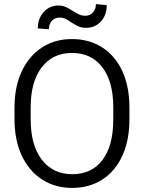

<svg xmlns="http://www.w3.org/2000/svg" viewBox="-20 -909 704 939"><path d="M402 -773Q379 -773 363.5 -780Q348 -787 328 -800Q311 -812 299 -817.5Q287 -823 270 -823Q248 -823 233.5 -807Q219 -791 219 -766L165 -770Q165 -819 194 -850.5Q223 -882 266 -882Q285 -882 300 -875.5Q315 -869 335 -856Q354 -844 367.5 -838Q381 -832 398 -832Q420 -832 434.5 -848Q449 -864 449 -889L502 -884Q502 -835 473.5 -804Q445 -773 402 -773ZM333 10Q250 10 186 -31Q122 -72 86.5 -148Q51 -224 51 -325V-383Q51 -485 86.5 -560.5Q122 -636 185.5 -677Q249 -718 332 -718Q416 -718 480 -677Q544 -636 578.5 -560.5Q613 -485 613 -383V-325Q613 -223 578.5 -147.5Q544 -72 480.5 -31Q417 10 333 10ZM332 -650Q238 -650 184 -579.5Q130 -509 130 -384V-325Q130 -199 184.5 -128Q239 -57 333 -57Q429 -57 481.5 -127Q534 -197 534 -325V-384Q534 -510 480.5 -580Q427 -650 332 -650Z"/></svg>

Font: Freesentation 4 Regular
Style: Regular
Weight: 400
Designer: glyphs from Roboto by Christian Robertson / Hangul glyphs from Noto Sans CJK(Source Han Sans) by Jang Soo-young and Kang
Foundry: PT&
Version: Version 2.001